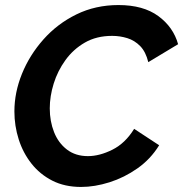

<svg xmlns="http://www.w3.org/2000/svg" viewBox="-20 -734 725 760"><path d="M301 6Q236 6 187 -19Q138 -44 104.5 -86.5Q71 -129 54 -182.5Q37 -236 37 -293Q37 -368 67 -442Q97 -516 152 -578Q207 -640 282.5 -677Q358 -714 449 -714Q547 -714 606.5 -670.5Q666 -627 685 -559L567 -488Q557 -529 535 -551.5Q513 -574 484 -583Q455 -592 424 -592Q362 -592 316 -565.5Q270 -539 239 -496Q208 -453 192.5 -403Q177 -353 177 -305Q177 -254 194 -211Q211 -168 245 -142Q279 -116 328 -116Q374 -116 425 -141.5Q476 -167 511 -224L610 -159Q576 -104 524 -67.5Q472 -31 413.5 -12.5Q355 6 301 6Z"/></svg>

Font: Raleway
Style: Bold Italic
Weight: 700
Italic angle: -12°
Designer: Matt McInerney, Pablo Impallari, Rodrigo Fuenzalida
Foundry: Matt McInerney, Pablo Impallari, Rodrigo Fuenzalida
Version: Version 4.101;RELEASE